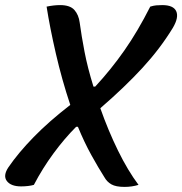

<svg xmlns="http://www.w3.org/2000/svg" viewBox="-39 -726 715 754"><path d="M44 6Q4 6 -12 -15Q-28 -36 -6 -69Q33 -126 93.5 -188Q154 -250 237 -314Q204 -413 180.5 -515Q157 -617 144 -700Q173 -706 197 -706Q236 -706 253 -687Q270 -668 274 -637Q281 -585 293 -522.5Q305 -460 328 -386H335Q397 -453 449.5 -528Q502 -603 551 -700Q564 -704 574.5 -705Q585 -706 598 -706Q642 -706 653 -682Q664 -658 640 -617Q590 -535 520.5 -459.5Q451 -384 355 -301Q386 -213 424.5 -134.5Q463 -56 505 0Q479 8 450 8Q416 8 398.5 -2Q381 -12 371 -30Q348 -66 320 -116.5Q292 -167 267 -228H260Q214 -182 171 -123.5Q128 -65 94 0Q84 3 70.5 4.5Q57 6 44 6Z"/></svg>

Font: Recursive Sn Csl St Med
Style: Italic
Weight: 500
Italic angle: -15°
Version: Version 1.079;hotconv 1.0.112;makeotfexe 2.5.65598; ttfautoh